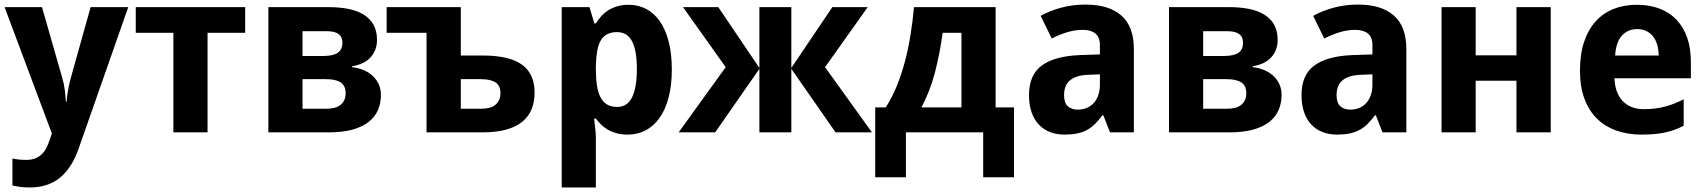

<svg xmlns="http://www.w3.org/2000/svg" viewBox="-20 -577 7439 837"><path d="M0 -545.9H163.1L251 -238.8Q258.8 -213.4 262.5 -184.6Q266.1 -155.8 267.1 -132.8H270Q271 -144 272.7 -157.7Q274.4 -171.4 276.9 -185.5Q279.3 -199.7 282.5 -213.6Q285.6 -227.5 289.1 -238.8L375 -545.9H539.1L323.2 69.8Q293 156.2 240.7 198.2Q188.5 240.2 109.9 240.2Q84.5 240.2 65.9 237.5Q47.4 234.9 34.2 231.9V113.8Q44.4 116.2 60.1 118.2Q75.7 120.1 92.8 120.1Q116.2 120.1 132.8 113.8Q149.4 107.4 161.4 95.9Q173.3 84.5 181.9 68.4Q190.4 52.2 196.8 32.2L206.1 4.9Z M1048.8 -545.9V-434.1H884.8V0H735.8V-434.1H571.8V-545.9Z M1623.5 -402.8Q1623.5 -358.9 1596.2 -327.9Q1568.8 -296.9 1514.6 -288.1V-284.2Q1543.5 -280.8 1566.7 -270.8Q1589.8 -260.7 1606.2 -244.9Q1622.6 -229 1631.6 -208.5Q1640.6 -188 1640.6 -163.1Q1640.6 -127.9 1627.9 -97.9Q1615.2 -67.9 1587.9 -46.1Q1560.5 -24.4 1517.6 -12.2Q1474.6 0 1413.6 0H1149.9V-545.9H1412.6Q1458 -545.9 1496.6 -538.6Q1535.2 -531.2 1563.5 -514.4Q1591.8 -497.6 1607.7 -470.2Q1623.5 -442.9 1623.5 -402.8ZM1486.8 -170.9Q1486.8 -203.1 1465.3 -217.5Q1443.8 -231.9 1400.9 -231.9H1298.8V-103H1402.8Q1421.4 -103 1436.8 -106.7Q1452.1 -110.4 1463.1 -118.7Q1474.1 -127 1480.5 -139.9Q1486.8 -152.8 1486.8 -170.9ZM1472.7 -391.1Q1472.7 -440.9 1405.8 -440.9H1298.8V-333H1390.6Q1431.6 -333 1452.1 -346.7Q1472.7 -360.4 1472.7 -391.1Z M1988.8 -545.9V-335H2084.5Q2200.2 -335 2255.4 -295.2Q2310.5 -255.4 2310.5 -173.8Q2310.5 -134.3 2297.9 -102.1Q2285.2 -69.8 2257.8 -47.1Q2230.5 -24.4 2187.5 -12.2Q2144.5 0 2083.5 0H1839.4V-434.1H1665.5V-545.9ZM2161.6 -171.9Q2161.6 -203.6 2140.1 -217.8Q2118.7 -231.9 2075.7 -231.9H1988.8V-103H2077.6Q2096.2 -103 2111.6 -106.7Q2127 -110.4 2137.9 -118.7Q2148.9 -127 2155.3 -140.1Q2161.6 -153.3 2161.6 -171.9Z M2715.8 9.8Q2689 9.8 2667.7 3.9Q2646.5 -2 2629.9 -11.7Q2613.3 -21.5 2600.6 -33.9Q2587.9 -46.4 2577.6 -60.1H2569.8Q2571.8 -43 2573.7 -27.8Q2575.2 -15.1 2576.4 -1.7Q2577.6 11.7 2577.6 19V240.2H2428.7V-545.9H2549.8L2570.8 -475.1H2577.6Q2587.9 -491.7 2601.1 -506.3Q2614.3 -521 2631.6 -532Q2648.9 -543 2670.9 -549.6Q2692.9 -556.2 2719.7 -556.2Q2762.2 -556.2 2796.9 -538.1Q2831.5 -520 2856.4 -484.4Q2881.3 -448.7 2895 -396Q2908.7 -343.3 2908.7 -273.9Q2908.7 -204.1 2894.5 -151.1Q2880.4 -98.1 2854.7 -62.3Q2829.1 -26.4 2793.7 -8.3Q2758.3 9.8 2715.8 9.8ZM2669.4 -437Q2644.5 -437 2627.2 -428Q2609.9 -418.9 2599.1 -400.9Q2588.4 -382.8 2583.5 -355.2Q2578.6 -327.6 2577.6 -291V-274.9Q2577.6 -235.4 2582.3 -204.6Q2586.9 -173.8 2597.7 -153.1Q2608.4 -132.3 2626.2 -121.6Q2644 -110.8 2670.4 -110.8Q2714.8 -110.8 2735.6 -153.1Q2756.3 -195.3 2756.3 -275.9Q2756.3 -356.4 2735.6 -396.7Q2714.8 -437 2669.4 -437Z M3290.5 -280.8V-545.9H3429.7V-280.8L3608.4 -545.9H3762.7L3576.7 -284.2L3781.2 0H3622.6L3429.7 -276.9V0H3290.5V-276.9L3097.7 0H2938.5L3143.6 -284.2L2957.5 -545.9H3111.3Z M4171.4 -108.9V-434.1H4089.4Q4077.1 -343.3 4055.9 -261.7Q4034.7 -180.2 3997.1 -108.9ZM4400.4 195.8H4266.1V0H3929.2V195.8H3795.4V-108.9H3841.3Q3868.2 -150.4 3888.9 -200.9Q3909.7 -251.5 3924.6 -307.6Q3939.5 -363.8 3949.2 -424.3Q3959 -484.9 3964.4 -545.9H4320.3V-108.9H4400.4Z M4818.8 0 4790 -74.2H4785.6Q4769.5 -52.2 4753.4 -36.4Q4737.3 -20.5 4718.3 -10.3Q4699.2 0 4675.5 4.9Q4651.9 9.8 4620.6 9.8Q4587.4 9.8 4559.1 -0.7Q4530.8 -11.2 4510 -32.5Q4489.3 -53.7 4477.5 -86.2Q4465.8 -118.7 4465.8 -163.1Q4465.8 -250 4521.5 -291.3Q4577.1 -332.5 4688 -336.9L4774.9 -339.8V-380.9Q4774.9 -414.6 4755.4 -430.7Q4735.8 -446.8 4700.7 -446.8Q4665.5 -446.8 4632.1 -436.5Q4598.6 -426.3 4564.9 -409.2L4516.6 -507.8Q4557.6 -530.8 4607.4 -543.9Q4657.2 -557.1 4711.9 -557.1Q4814 -557.1 4868.4 -509.3Q4922.9 -461.4 4922.9 -363.8V0ZM4774.9 -252.9 4725.6 -251Q4695.8 -250 4675.3 -243.2Q4654.8 -236.3 4642.3 -224.9Q4629.9 -213.4 4624.3 -197.5Q4618.7 -181.6 4618.7 -162.1Q4618.7 -127.9 4635.3 -113.5Q4651.9 -99.1 4678.7 -99.1Q4699.2 -99.1 4716.8 -106.2Q4734.4 -113.3 4747.3 -127.2Q4760.3 -141.1 4767.6 -161.4Q4774.9 -181.6 4774.9 -208Z M5549.8 -402.8Q5549.8 -358.9 5522.5 -327.9Q5495.1 -296.9 5440.9 -288.1V-284.2Q5469.7 -280.8 5492.9 -270.8Q5516.1 -260.7 5532.5 -244.9Q5548.8 -229 5557.9 -208.5Q5566.9 -188 5566.9 -163.1Q5566.9 -127.9 5554.2 -97.9Q5541.5 -67.9 5514.2 -46.1Q5486.8 -24.4 5443.8 -12.2Q5400.9 0 5339.8 0H5076.2V-545.9H5338.9Q5384.3 -545.9 5422.9 -538.6Q5461.4 -531.2 5489.7 -514.4Q5518.1 -497.6 5533.9 -470.2Q5549.8 -442.9 5549.8 -402.8ZM5413.1 -170.9Q5413.1 -203.1 5391.6 -217.5Q5370.1 -231.9 5327.1 -231.9H5225.1V-103H5329.1Q5347.7 -103 5363 -106.7Q5378.4 -110.4 5389.4 -118.7Q5400.4 -127 5406.7 -139.9Q5413.1 -152.8 5413.1 -170.9ZM5398.9 -391.1Q5398.9 -440.9 5332 -440.9H5225.1V-333H5316.9Q5357.9 -333 5378.4 -346.7Q5398.9 -360.4 5398.9 -391.1Z M6006.8 0 5978 -74.2H5973.6Q5957.5 -52.2 5941.4 -36.4Q5925.3 -20.5 5906.2 -10.3Q5887.2 0 5863.5 4.9Q5839.8 9.8 5808.6 9.8Q5775.4 9.8 5747.1 -0.7Q5718.8 -11.2 5698 -32.5Q5677.2 -53.7 5665.5 -86.2Q5653.8 -118.7 5653.8 -163.1Q5653.8 -250 5709.5 -291.3Q5765.1 -332.5 5876 -336.9L5962.9 -339.8V-380.9Q5962.9 -414.6 5943.4 -430.7Q5923.8 -446.8 5888.7 -446.8Q5853.5 -446.8 5820.1 -436.5Q5786.6 -426.3 5752.9 -409.2L5704.6 -507.8Q5745.6 -530.8 5795.4 -543.9Q5845.2 -557.1 5899.9 -557.1Q6002 -557.1 6056.4 -509.3Q6110.8 -461.4 6110.8 -363.8V0ZM5962.9 -252.9 5913.6 -251Q5883.8 -250 5863.3 -243.2Q5842.8 -236.3 5830.3 -224.9Q5817.9 -213.4 5812.3 -197.5Q5806.6 -181.6 5806.6 -162.1Q5806.6 -127.9 5823.2 -113.5Q5839.8 -99.1 5866.7 -99.1Q5887.2 -99.1 5904.8 -106.2Q5922.4 -113.3 5935.3 -127.2Q5948.2 -141.1 5955.6 -161.4Q5962.9 -181.6 5962.9 -208Z M6413.1 -545.9V-335.9H6590.8V-545.9H6740.2V0H6590.8V-225.1H6413.1V0H6264.2V-545.9Z M7116.7 -450.2Q7077.1 -450.2 7051 -422.4Q7024.9 -394.5 7021 -335H7210.9Q7210.4 -359.9 7204.6 -380.9Q7198.7 -401.9 7187 -417.2Q7175.3 -432.6 7157.7 -441.4Q7140.1 -450.2 7116.7 -450.2ZM7135.7 9.8Q7077.1 9.8 7027.8 -7.3Q6978.5 -24.4 6942.9 -58.8Q6907.2 -93.3 6887.5 -145.8Q6867.7 -198.2 6867.7 -269Q6867.7 -340.8 6885.7 -394.5Q6903.8 -448.2 6936.3 -484.1Q6968.8 -520 7014.4 -538.1Q7060.1 -556.2 7115.7 -556.2Q7169.9 -556.2 7213.6 -539.8Q7257.3 -523.4 7287.8 -491.7Q7318.4 -460 7334.7 -413.8Q7351.1 -367.7 7351.1 -308.1V-235.8H7018.1Q7019 -204.6 7028.1 -179.4Q7037.1 -154.3 7053.5 -137Q7069.8 -119.6 7093 -110.4Q7116.2 -101.1 7146 -101.1Q7170.9 -101.1 7193.1 -103.8Q7215.3 -106.4 7236.3 -111.8Q7257.3 -117.2 7277.8 -125.2Q7298.3 -133.3 7319.8 -144V-28.8Q7300.3 -18.6 7280.5 -11.5Q7260.7 -4.4 7238.8 0.5Q7216.8 5.4 7191.4 7.6Q7166 9.8 7135.7 9.8Z"/></svg>

Font: Droid Sans
Style: Bold
Weight: 700
Foundry: Ascender Corporation
Version: Version 1.00 build 112